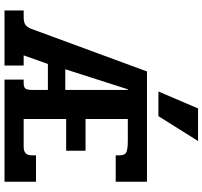

<svg xmlns="http://www.w3.org/2000/svg" viewBox="-44 -876 919 872"><g transform="rotate(90 416.0 -439.5)"><path d="M472 -879H620L507 -699H395ZM27 -87H56Q80 -87 91.5 -94.5Q103 -102 111 -123L304 -647H805V-505H685V-522Q685 -547 670.5 -553.5Q656 -560 618 -560H520V-368H664V-280H520V-87H646Q666 -87 675.5 -96Q685 -105 685 -125V-143H805V0H341V-87H356Q376 -87 382 -95.5Q388 -104 388 -126V-197H270L231 -87H277V0H27ZM388 -276V-560H385L294 -276Z"/></g></svg>

Font: Pridi Medium
Style: Regular
Weight: 500
Designer: Katatrad Team
Foundry: CadsonDemak
Version: Version 1.001